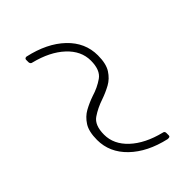

<svg xmlns="http://www.w3.org/2000/svg" viewBox="-9 -636 619 619"><g transform="rotate(45 300.0 -326.5)"><path d="M403 -229Q365 -229 344 -242.5Q323 -256 312 -276Q301 -296 293 -319Q284 -349 267.5 -372.5Q251 -396 208 -396Q164 -396 129.5 -359Q95 -322 79 -258Q78 -251 70 -250H59Q52 -250 52 -258Q69 -335 111.5 -379.5Q154 -424 212 -424Q250 -424 271 -410.5Q292 -397 303 -377Q314 -357 322 -334Q332 -304 348 -280.5Q364 -257 407 -257Q451 -257 485.5 -294Q520 -331 536 -395Q537 -403 545 -403H556Q562 -403 562 -396V-392Q545 -317 502.5 -273Q460 -229 403 -229Z"/></g></svg>

Font: YamahaIndonesia935. App Thin
Style: Italic
Weight: 100
Italic angle: -10°
Designer: Dalton Maag Ltd
Foundry: Dalton Maag Ltd
Version: Version 1.002; January 01, 2024; Regular/Italic